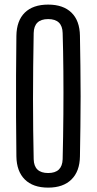

<svg xmlns="http://www.w3.org/2000/svg" viewBox="-20 -828 430 855"><path d="M194.5 7.5Q127 7.5 90.5 -28.8Q54 -65 53 -131.5Q52 -218 51.5 -309Q51 -400 51.5 -491.2Q52 -582.5 53 -668.5Q54 -736 90.5 -771.8Q127 -807.5 194.5 -807.5Q261.5 -807.5 298.2 -771.8Q335 -736 336 -668.5Q337 -603.5 338 -535.8Q339 -468 339 -399.5Q339 -331 338 -263.5Q337 -196 336 -131.5Q335 -65 298.2 -28.8Q261.5 7.5 194.5 7.5ZM194.5 -57.5Q257 -57.5 259 -119Q261.5 -220.5 262.2 -319.2Q263 -418 262.2 -509.8Q261.5 -601.5 259 -681Q257.5 -743 194.5 -743Q131.5 -743 130 -681Q128.5 -607 127.8 -533Q127 -459 127 -387.2Q127 -315.5 127.8 -248.2Q128.5 -181 130 -119Q131.5 -57.5 194.5 -57.5Z"/></svg>

Font: Big Shoulders Display Thin Medium
Style: Regular
Weight: 500
Version: Version 2.002